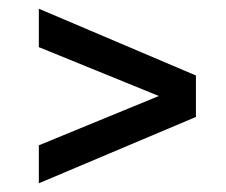

<svg xmlns="http://www.w3.org/2000/svg" viewBox="-20 -473 518 440"><path d="M69 -53V-140L344 -253L69 -365V-453L429 -300V-205Z"/></svg>

Font: Archivo ExtraCondensed Medium
Style: Regular
Weight: 500
Width: 2
Designer: Hector Gatti
Foundry: Omnibus-Type
Version: Version 2.001